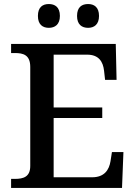

<svg xmlns="http://www.w3.org/2000/svg" viewBox="-20 -932 671 952"><path d="M417 -794C446 -794 471 -810 471 -853C471 -897 446 -912 417 -912C386 -912 362 -897 362 -853C362 -810 386 -794 417 -794ZM222 -794C252 -794 277 -810 277 -853C277 -897 252 -912 222 -912C192 -912 168 -897 168 -853C168 -810 192 -794 222 -794ZM35 0H585L592 -178H535L528 -133C521 -89 497 -53 437 -53H246V-347H487V-399H246V-661H412C470 -661 491 -626 496 -581L501 -536H558L554 -714H35V-669H54C95 -669 130 -660 130 -600V-109C130 -55 96 -45 54 -45H35Z"/></svg>

Font: Noto Serif Gurmukhi Medium
Style: Regular
Weight: 500
Designer: Vaibhav Singh and the Monotype Design Team
Foundry: Monotype Imaging Inc.
Version: Version 2.004